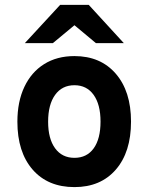

<svg xmlns="http://www.w3.org/2000/svg" viewBox="-20 -752 606 784"><path d="M284 12Q175.5 12 113.2 -59.5Q51 -131 51 -255Q51 -337 79.5 -397.2Q108 -457.5 160.2 -490.2Q212.5 -523 284 -523Q390.5 -523 452.8 -451Q515 -379 515 -255.5Q515 -131 453 -59.5Q391 12 284 12ZM284 -107.5Q334.5 -107.5 362.5 -146.2Q390.5 -185 390.5 -255.5Q390.5 -325.5 362.2 -364.8Q334 -404 284 -404Q233.5 -404 205 -364.5Q176.5 -325 176.5 -255Q176.5 -185.5 205 -146.5Q233.5 -107.5 284 -107.5ZM81.5 -576 225.5 -732H342.5L485.5 -576H371.5L284 -649L196 -576Z"/></svg>

Font: Overpass
Style: Bold
Weight: 700
Designer: Delve Withrington, Dave Bailey, Thomas Jockin
Foundry: Delve Fonts LLC
Version: Version 4.000; ttfautohint (v1.8.3)